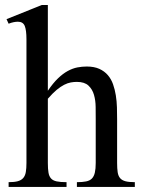

<svg xmlns="http://www.w3.org/2000/svg" viewBox="-20 -742 560 762"><path d="M515.1 0V-19Q491.7 -19 477.8 -22.7Q463.9 -26.4 456.5 -35.2Q449.2 -43.9 447 -58.6Q444.8 -73.2 444.8 -95.2V-269Q444.8 -291.5 444.1 -315.9Q443.4 -340.3 439.7 -363.5Q436 -386.7 428.7 -407.5Q421.4 -428.2 408 -443.8Q394.5 -459.5 374 -468.8Q353.5 -478 324.2 -478Q305.7 -478 286.9 -474.4Q268.1 -470.7 248.8 -460.2Q229.5 -449.7 210 -430.9Q190.4 -412.1 169.9 -381.8V-722.2H146L5.9 -666L14.2 -647.9Q25.4 -652.3 34.7 -654.1Q43.9 -655.8 50.8 -655.8Q71.3 -655.8 78.1 -639.2Q85 -622.6 85 -585.9V-95.2Q85 -74.2 82.5 -59.6Q80.1 -44.9 72.5 -35.9Q64.9 -26.9 51 -22.9Q37.1 -19 14.2 -19V0H244.1V-19Q219.2 -19 204.6 -22.2Q189.9 -25.4 182.4 -33.9Q174.8 -42.5 172.4 -57.1Q169.9 -71.8 169.9 -95.2V-350.1Q189 -372.1 204.8 -385.3Q220.7 -398.4 234.6 -405.5Q248.5 -412.6 261 -414.8Q273.4 -417 285.2 -417Q315.4 -417 331.1 -402.3Q346.7 -387.7 353 -365.5Q359.4 -343.3 359.6 -317.4Q359.9 -291.5 359.9 -269V-95.2Q359.9 -71.8 356.4 -56.9Q353 -42 344.7 -33.4Q336.4 -24.9 321.8 -22Q307.1 -19 285.2 -19V0Z"/></svg>

Font: Galatia SIL
Style: Regular
Weight: 400
Designer: Development by SIL's NRSI team
Version: Version 2.1